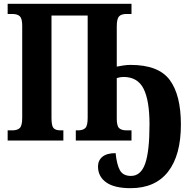

<svg xmlns="http://www.w3.org/2000/svg" viewBox="-20 -734 999 1003"><path d="M492 136Q492 104 515 85Q538 66 584 66Q590 126 606.5 155.5Q623 185 664 185Q716 185 738.5 120.5Q761 56 761 -84Q761 -209 730 -270.5Q699 -332 625 -332Q608 -332 590 -326V-113Q590 -76 602.5 -64.5Q615 -53 641 -53H667V0H376V-53H387Q414 -53 426 -65.5Q438 -78 438 -118V-653H249V-118Q249 -77 259.5 -65Q270 -53 296 -53H311V0H20V-53H44Q71 -53 83.5 -65.5Q96 -78 96 -118V-600Q96 -637 83.5 -649Q71 -661 44 -661H20V-714H667V-661H641Q614 -661 602 -648.5Q590 -636 590 -596V-386Q603 -389 624 -392Q645 -395 662 -395Q808 -395 866.5 -316.5Q925 -238 925 -83Q925 77 858 163Q791 249 662 249Q577 249 534.5 218.5Q492 188 492 136Z"/></svg>

Font: Noto Serif CondExtraBold
Style: Regular
Weight: 800
Width: 3
Designer: Monotype Design Team
Foundry: Monotype Imaging Inc.
Version: Version 1.001